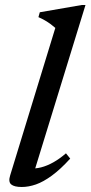

<svg xmlns="http://www.w3.org/2000/svg" viewBox="-20 -736 362 767"><path d="M201 -624.5Q192 -632.5 181.8 -640Q171.5 -647.5 159.5 -654.5Q147.5 -661.5 133.5 -667.5L139 -687L306.5 -716H321.5L113.5 -40L100.5 -63.5Q121 -61.5 144.5 -67.5Q168 -73.5 193 -87.5Q218 -101.5 243.5 -123.5L260.5 -102.5Q221.5 -59.5 187.2 -34.5Q153 -9.5 123.5 0.8Q94 11 67 11Q37 11 24.8 0.8Q12.5 -9.5 20.5 -35Z"/></svg>

Font: Newsreader 16pt 16pt Medium
Style: Italic
Weight: 500
Italic angle: -17°
Version: Version 1.003